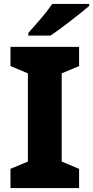

<svg xmlns="http://www.w3.org/2000/svg" viewBox="-20 -951 471 971"><path d="M380 0H33V-97L121 -134V-580L33 -617V-714H380V-617L292 -580V-134L380 -97ZM431 -921Q415 -907 390 -887Q365 -867 336.5 -845Q308 -823 281.5 -803.5Q255 -784 235 -771H123V-784Q139 -803 162 -828.5Q185 -854 207 -881.5Q229 -909 244 -931H431Z"/></svg>

Font: Noto Sans ExtraBold
Style: Regular
Weight: 800
Designer: Monotype Design Team
Foundry: Monotype Imaging Inc.
Version: Version 2.007